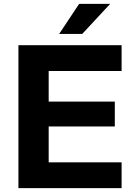

<svg xmlns="http://www.w3.org/2000/svg" viewBox="-20 -970 697 990"><path d="M285 -795 388 -950H548L404 -795ZM75 0V-737H607V-604H231V-446H572V-318H231V-133H607V0Z"/></svg>

Font: Tomorrow SemiBold
Style: Regular
Weight: 600
Designer: Tony de Marco, Monica Rizzolli
Foundry: Just in Type
Version: Version 2.002